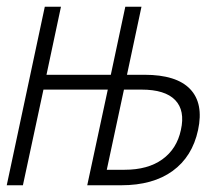

<svg xmlns="http://www.w3.org/2000/svg" viewBox="-43 -550 663 570"><path d="M-23 0 90 -530H138L95 -328H286L329 -530H377L334 -328H386Q481 -328 521.5 -285.5Q562 -243 545 -164Q528 -85 469.5 -42.5Q411 0 317 0H216L277 -284H86L25 0ZM274 -46H327Q396 -46 439 -77Q482 -108 494 -164Q507 -222 477 -253Q447 -284 377 -284H325Z"/></svg>

Font: Geist Mono ExtraLight
Style: Italic
Weight: 200
Italic angle: -12°
Monospace: yes
Designer: Basement.studio, Andrés Briganti, Mateo Zaragoza
Foundry: Basement.studio, Vercel, Andrés Briganti, Guido Ferreyra, Mateo Zaragoza
Version: Version 1.500; ttfautohint (v1.8.4.7-5d5b)